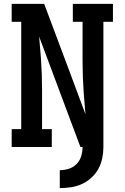

<svg xmlns="http://www.w3.org/2000/svg" viewBox="-20 -755 640 986"><path d="M287 211V119Q311 119 334 111.5Q357 104 373.5 87Q390 70 397 47Q404 24 404 0H393L181 -567L190 -459Q193 -418 194.5 -376.5Q196 -335 196 -294V-92H246V0H40V-92H89V-643H40V-735H207L340 -380L419 -168L410 -276Q407 -317 405.5 -358.5Q404 -400 404 -441V-643H354V-735H560V-643H511V0Q511 29 505 58Q499 87 485 112.5Q471 138 449 158Q427 178 400.5 190Q374 202 345 206.5Q316 211 287 211Z"/></svg>

Font: Iosevka Curly Slab SmBdEx
Style: Regular
Weight: 600
Width: 7
Monospace: yes
Designer: Belleve Invis
Foundry: Belleve Invis
Version: Version 11.1.0; ttfautohint (v1.8.3)